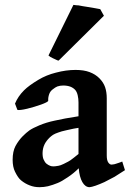

<svg xmlns="http://www.w3.org/2000/svg" viewBox="-20 -758 539 793"><path d="M222.2 -507.8Q218.3 -507.8 211.9 -511.2Q210 -512.2 205.6 -514.2Q201.2 -516.1 199.2 -517.1Q191.4 -521 188 -522.9Q182.1 -526.9 180.2 -528.8L283.2 -737.8Q285.2 -737.8 287.6 -737.3Q290 -736.8 294.9 -736.3Q299.8 -735.8 304.2 -735.8Q310.1 -734.9 322.5 -732.4Q335 -730 337.9 -730Q361.8 -726.1 373 -724.1Q391.1 -721.2 394 -720.2L409.2 -692.9ZM201.2 -70.8Q207 -70.8 221.2 -73.2Q229 -74.2 243.2 -81.1Q266.1 -92.3 271 -96.2Q282.2 -104 304.2 -122.1V-230Q288.1 -228 254.9 -220.2Q231.9 -215.3 221.2 -210.9Q207 -206.1 199.2 -201.2Q190.4 -195.3 184.1 -189Q170.9 -175.8 164.1 -162.1Q156.2 -146 155.8 -126Q155.8 -107.9 160.2 -99.1Q165 -87.9 171.9 -82Q179.2 -76.2 187 -73.2Q192.4 -70.8 201.2 -70.8ZM496.1 -55.2Q459 -31.2 453.1 -27.8Q417 -8.8 411.1 -5.9Q391.6 2.9 375 8.8Q357.9 14.6 350.1 15.1Q332 15.1 320.1 -5.9Q308.1 -26.9 305.2 -63Q284.2 -42 259.8 -25.9Q234.9 -8.8 217.8 -2Q198.7 5.9 178.2 11.2Q161.1 15.1 143.1 15.1Q121.1 15.1 103 7.8Q83.5 0.5 66.9 -13.2Q54.7 -22.9 42 -48.8Q32.2 -68.8 32.2 -98.1Q32.2 -132.3 43.9 -154.8Q57.1 -178.7 74.2 -195.8Q88.4 -210 101.1 -219.2Q115.2 -229 142.1 -240.2Q170.9 -252.4 206.1 -259.8Q244.1 -268.6 304.2 -277.8V-335Q304.2 -350.1 301 -364Q297.9 -377.9 291 -386.2Q283.2 -395 271 -399.9Q257.8 -404.8 241.2 -404.8Q228 -404.8 216.8 -400.9Q209 -397.9 196.8 -388.2Q187 -380.4 183.1 -369.1Q178.2 -355 179.2 -342.8Q179.2 -338.9 170.9 -335Q162.1 -330.6 149.9 -326.2Q142.1 -323.2 122.1 -317.1Q102.1 -311 92.8 -309.1Q76.7 -305.2 66.9 -304.2Q56.2 -302.7 51.8 -304.2L42 -330.1Q54.2 -359.9 79.1 -384.8Q99.1 -404.8 138.2 -428.2Q171.4 -448.2 210.9 -458Q252.9 -469.2 292 -469.2Q326.2 -469.2 350.1 -460.2Q374 -451.2 390.1 -435.1Q407.2 -418 414.1 -397.9Q420.9 -377.9 420.9 -352.1V-116.2Q420.9 -96.2 427 -87.2Q433.1 -78.1 440.9 -78.1Q441.9 -78.1 444.3 -78.6Q446.8 -79.1 448.2 -79.1Q451.2 -79.1 457 -81.1Q458 -81.1 460 -82Q461.9 -83 464.4 -83.5Q466.8 -84 469.2 -85Q472.2 -85.9 476.1 -87.4Q480 -88.9 484.9 -90.8Z"/></svg>

Font: Gentium Basic
Style: Bold
Weight: 700
Designer: J. Victor Gaultney and Annie Olsen
Foundry: SIL International
Version: Version 1.100